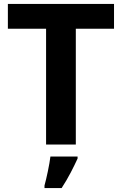

<svg xmlns="http://www.w3.org/2000/svg" viewBox="-20 -734 619 975"><path d="M365 0H214V-588H20V-714H559V-588H365ZM374 71Q359 104 339 142.5Q319 181 293 221H206V208Q214 179 223 136Q232 93 236 61H374Z"/></svg>

Font: Noto Sans Bamum
Style: Bold
Weight: 700
Designer: Monotype Design Team
Foundry: Monotype Imaging Inc.
Version: Version 2.002; ttfautohint (v1.8.4.7-5d5b)